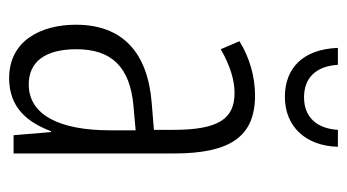

<svg xmlns="http://www.w3.org/2000/svg" viewBox="-194 -574 778 431"><g transform="rotate(90 195.5 -359.0)"><path d="M310 -728H272C269 -680 243 -652 199 -652C155 -652 129 -679 126 -728H88C91 -649 134 -609 198 -609C264 -609 308 -655 310 -728ZM195 -542C153 -542 110 -530 73 -507L91 -465C129 -487 162 -496 189 -496C248 -496 272 -459 272 -358V-315L211 -310C99 -301 36 -245 36 -140C36 -61 72 10 156 10C222 10 255 -31 275 -84H277L284 0H325V-360C325 -485 288 -542 195 -542ZM217 -269 273 -274V-216C273 -106 240 -34 170 -34C120 -34 91 -70 91 -141C91 -220 131 -261 217 -269Z"/></g></svg>

Font: Noto Sans Lao ExtraCondensed Light
Style: Regular
Weight: 300
Width: 2
Designer: Monotype Design Team
Foundry: Monotype Imaging Inc.
Version: Version 2.003